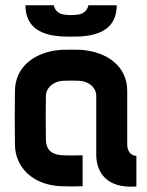

<svg xmlns="http://www.w3.org/2000/svg" viewBox="-20 -700 560 732"><path d="M295 10V-108C272 -107 241 -107 219 -108C184 -110 156 -122 155 -168C154 -200 154 -303 155 -334C156 -370 189 -390 219 -392C234 -393 269 -393 283 -392C314 -390 347 -370 347 -334V-107C348 -50 380 20 500 11V-106C485 -105 465 -118 465 -149V-354C465 -448 387 -503 289 -510C275 -511 228 -511 213 -510C114 -503 38 -447 37 -354C36 -288 36 -214 37 -148C38 -62 105 6 214 10C241 11 268 11 295 10ZM77 -680C77 -592 142 -565 217 -561C236 -560 266 -560 285 -561C360 -565 425 -592 425 -680H317C314 -665 303 -647 275 -644C256 -642 246 -642 227 -644C199 -647 188 -665 185 -680Z"/></svg>

Font: Fervojo
Style: Bold
Weight: 700
Designer: kohakuno
Version: ver.1.0